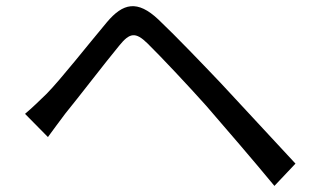

<svg xmlns="http://www.w3.org/2000/svg" viewBox="-20 -655 1040 629"><path d="M62 -282 137 -206C152 -226 174 -257 194 -283C239 -338 323 -448 371 -506C405 -548 424 -551 463 -513C505 -472 598 -373 656 -308C720 -234 808 -132 879 -46L948 -119C871 -202 771 -310 704 -382C645 -444 559 -534 499 -591C430 -656 383 -645 330 -582C267 -507 180 -396 133 -348C106 -322 88 -304 62 -282Z"/></svg>

Font: Noto Sans KR
Style: Regular
Weight: 400
Designer: Ryoko NISHIZUKA 西塚涼子 (kana, bopomofo & ideographs); Paul D. Hunt (Latin, Greek & Cyrillic); Sandoll Communications 산돌커뮤니
Foundry: Adobe
Version: Version 2.004;hotconv 1.0.118;makeotfexe 2.5.65603